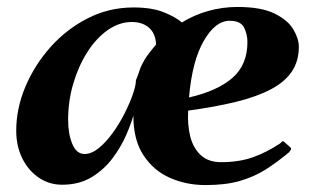

<svg xmlns="http://www.w3.org/2000/svg" viewBox="-20 -515 896 549"><path d="M157.7 13.2Q120.6 13.2 90.8 -7.1Q61 -27.3 43.7 -62.3Q26.4 -97.2 26.4 -141.6Q26.4 -204.1 52.2 -266.1Q78.1 -328.1 124 -379.9Q169.9 -431.6 230.7 -462.6Q291.5 -493.7 361.8 -493.7Q414.1 -493.7 448.2 -480Q482.4 -466.3 500 -450.7Q534.7 -472.2 575.2 -483.6Q615.7 -495.1 659.2 -495.1Q726.6 -495.1 764.9 -476.3Q803.2 -457.5 818.8 -430.9Q834.5 -404.3 834.5 -381.3Q834.5 -340.3 814.5 -310.5Q794.4 -280.8 754.9 -259.8Q715.3 -238.8 656 -224.1Q596.7 -209.5 518.1 -198.7Q515.6 -158.7 523.9 -125.2Q532.2 -91.8 554 -71.5Q575.7 -51.3 611.8 -51.3Q662.6 -51.3 701.9 -64.9Q741.2 -78.6 781.2 -105Q783.7 -107.9 786.1 -110.1Q788.6 -112.3 792 -109.9L810.1 -93.8Q812.5 -91.8 812.5 -89.4Q812.5 -86.9 810.3 -84.7Q808.1 -82.5 807.1 -80.1Q773.9 -52.2 740.7 -31Q707.5 -9.8 666.5 2.2Q625.5 14.2 567.4 14.2Q513.2 14.2 466.3 -6.3Q419.4 -26.9 390.4 -70.8Q361.3 -114.7 361.3 -184.6Q355 -161.6 340.6 -128.4Q326.2 -95.2 302 -62.7Q277.8 -30.3 242.2 -8.5Q206.5 13.2 157.7 13.2ZM520.5 -236.3Q601.6 -254.9 644.5 -292.2Q687.5 -329.6 687.5 -394.5Q687.5 -417.5 677.7 -436.5Q668 -455.6 636.7 -455.6Q595.7 -455.6 562.5 -397.9Q529.3 -340.3 520.5 -236.3ZM221.7 -74.7Q241.7 -74.7 262.5 -91.6Q283.2 -108.4 302.2 -134.8Q321.3 -161.1 336.2 -190.7Q351.1 -220.2 359.9 -245.6Q368.7 -271 368.7 -285.6Q375.5 -302.2 379.4 -314.7Q383.3 -327.1 392.8 -343.3Q402.3 -359.4 426.3 -387.7Q424.8 -419.4 406 -435.8Q387.2 -452.1 356.9 -452.1Q321.3 -452.1 288.3 -429.2Q255.4 -406.2 230 -366.5Q204.6 -326.7 189.7 -276.6Q174.8 -226.6 174.8 -172.4Q174.8 -131.8 186.8 -103.3Q198.7 -74.7 221.7 -74.7Z"/></svg>

Font: Gelasio
Style: Italic
Weight: 400
Italic angle: -8.5°
Designer: Eben Sorkin
Foundry: Eben Sorkin
Version: Version 1.008